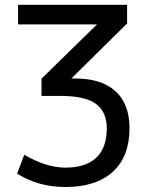

<svg xmlns="http://www.w3.org/2000/svg" viewBox="-20 -752 597 784"><path d="M53.7 -652.3V-732.4H499V-656.2L271.5 -431.6H286.1Q394.5 -431.6 451.7 -379.4Q508.8 -327.1 508.8 -228.5Q508.8 -112.3 440.4 -50.3Q372.1 11.7 246.1 11.7Q137.7 11.7 49.8 -43L79.1 -120.1Q167 -68.4 246.1 -67.4Q330.1 -67.4 373 -107.9Q416 -148.4 416 -228.5Q416 -294.9 372.1 -327.6Q328.1 -360.4 226.6 -360.4H149.4V-430.7L376 -652.3Z"/></svg>

Font: irohakakuC Regular
Style: Regular
Weight: 400
Designer: [Source Han Sans]
Ryoko NISHIZUKA Ë•øÂ°öÊ∂ºÂ≠ê (kana & ideographs); Paul D. Hunt (Latin, Greek & Cyrillic); Wenlong ZHAN
Version: Version 1.001.20160904